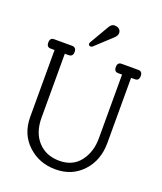

<svg xmlns="http://www.w3.org/2000/svg" viewBox="-150 -914 863 1021"><g transform="rotate(20 281.5 -403.5)"><path d="M520 -638Q543 -638 543 -611.5Q543 -585 520 -585H498V-217Q498 -118 438.5 -54Q379 10 286 10Q193 10 129 -50Q65 -110 65 -207V-585H43Q20 -585 20 -611.5Q20 -638 43 -638H144Q169 -638 169 -611.5Q169 -585 144 -585H123V-223Q123 -139 168.5 -89.5Q214 -40 289.5 -40Q365 -40 406 -93.5Q447 -147 447 -224V-585H425Q402 -585 402 -611.5Q402 -638 425 -638ZM239 -668Q226 -668 226 -681Q226 -683 228 -687L291 -795Q303 -817 320.5 -817Q338 -817 347.5 -808.5Q357 -800 357 -786Q357 -772 341 -757L249 -672Q245 -668 239 -668Z"/></g></svg>

Font: Glass Antiqua
Style: Regular
Weight: 400
Version: 1.001